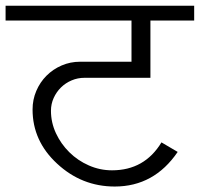

<svg xmlns="http://www.w3.org/2000/svg" viewBox="-20 -707 716 688"><path d="M675.8 -633.3H519V-428.2H282.7Q258.3 -428.2 236.6 -418.9Q214.8 -409.7 198.5 -393.6Q182.1 -377.4 172.4 -356Q162.6 -334.5 162.6 -310.1Q162.6 -268.1 180.4 -229.7Q198.2 -191.4 228.3 -161.6Q258.3 -131.8 298.1 -114.3Q337.9 -96.7 381.3 -96.7Q498 -96.7 558.6 -196.8L616.7 -162.6Q532.2 -38.6 391.1 -38.6Q272.9 -38.6 184.6 -120.6Q96.7 -201.7 96.7 -314.5Q96.7 -350.1 110.1 -381.3Q123.5 -412.6 146.7 -435.8Q169.9 -459 200.9 -472.4Q231.9 -485.8 267.1 -485.8H451.2V-633.3H0V-686.5H675.8Z"/></svg>

Font: SakalBharati
Style: Regular
Weight: 400
Designer: CDAC GIST
Foundry: CDAC
Version: 13.02